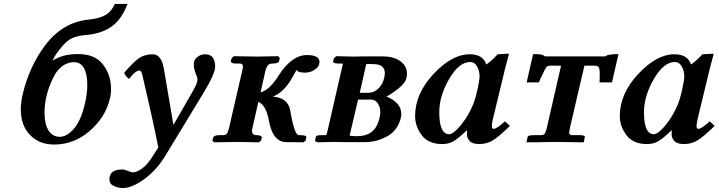

<svg xmlns="http://www.w3.org/2000/svg" viewBox="-20 -718 3630 970"><path d="M215.8 -235.8Q204.6 -191.9 205.1 -146Q205.1 -90.8 225.1 -58.8Q245.1 -26.9 282.2 -26.9Q318.4 -26.9 354.2 -68.8Q390.1 -110.8 409.2 -195.8Q421.4 -247.6 420.9 -292Q420.9 -343.8 404.1 -373.8Q387.2 -403.8 354 -403.8Q320.8 -403.8 293.9 -383.3Q267.1 -362.8 251.5 -330.8Q235.8 -298.8 228 -276.9Q220.2 -254.9 215.8 -235.8ZM94.2 -240.2Q127.4 -380.4 207 -487.8Q295.9 -606 428.2 -619.1Q481.4 -624 512.7 -642.1Q543.9 -660.2 560.1 -698.2H624Q595.2 -620.1 543.2 -583.5Q491.2 -546.9 412.1 -541Q356.9 -536.1 328.4 -516.1Q299.8 -496.1 265.1 -446.8Q257.3 -437 245.1 -411.1Q296.9 -445.3 375 -444.8Q460.9 -444.8 501 -391.4Q541 -337.9 541 -268.1Q541 -241.2 535.2 -220.2Q513.2 -126 433.6 -56.9Q354 12.2 253.9 12.2Q178.7 12.2 131.8 -35.9Q85 -84 85 -167Q85.4 -201.2 94.2 -240.2Z M812.5 -344.2 855.5 -89.8 857.4 -88.9 958.5 -265.1Q977.5 -298.3 977.5 -316.9Q977.5 -325.7 968.3 -348.1Q959 -370.6 959 -395.5Q959 -415 976.3 -429.4Q993.7 -443.8 1016.6 -443.8Q1066.9 -443.8 1066.9 -380.4Q1066.9 -345.2 1005.4 -244.1L816.4 66.9Q772.5 140.1 710 186Q647.5 231.9 600.6 231.9Q576.7 231.9 554.7 221.4Q532.7 210.9 532.7 188Q532.7 138.2 597.7 138.2Q608.9 138.2 626.2 145.5Q643.6 152.8 652.3 152.8Q670.4 152.8 698.5 132.8Q726.6 112.8 753.4 67.9L779.8 26.9Q768.6 -30.3 748.5 -122.1Q728.5 -213.9 713.4 -277.3L698.7 -340.8Q693.8 -361.8 683.8 -361.8Q673.8 -361.8 658.4 -348.6Q643.1 -335.4 632.8 -319.3Q614.3 -331.5 607.4 -350.1Q650.4 -400.9 679.9 -422.4Q709.5 -443.8 751.5 -443.8Q772.5 -443.8 784.9 -428.5Q797.4 -413.1 802 -396.2Q806.6 -379.4 812.5 -344.2Z M1255.4 -71.8Q1253.4 -65.9 1253.4 -57.1Q1253.4 -35.2 1275.4 -35.2Q1288.6 -35.2 1295.9 -32Q1303.2 -28.8 1302.2 -22.9L1299.3 -7.8L1287.1 1Q1216.3 -1 1177.2 -1L1061.5 1L1053.2 -7.8L1057.1 -22.9Q1060.1 -35.2 1089.4 -35.2H1108.4Q1120.6 -35.2 1126.5 -43.5Q1132.3 -51.8 1137.2 -71.8L1203.1 -357.9Q1207 -376 1207.5 -379.9Q1207.5 -397 1192.4 -397H1173.3Q1143.6 -397 1146.5 -410.2L1150.4 -423.8L1161.1 -434.1Q1242.2 -432.1 1277.3 -432.1L1385.3 -434.1L1393.6 -423.8L1390.1 -410.2Q1387.2 -397 1357.4 -397Q1348.6 -397 1343 -395Q1337.4 -393.1 1330.8 -384Q1324.2 -375 1320.3 -357.9L1296.4 -251Q1344.2 -265.1 1389.2 -338.9Q1455.1 -439.9 1530.3 -439.9Q1594.2 -439.9 1594.2 -404.8Q1594.2 -400.9 1592.3 -393.1Q1588.4 -377 1566.9 -364Q1545.4 -351.1 1523.4 -351.1Q1488.3 -351.1 1481.4 -360.8Q1481.4 -361.8 1480 -362.8Q1478.5 -363.8 1478.5 -365.2Q1476.6 -360.4 1451.2 -316.9Q1411.1 -250 1358.4 -230Q1434.6 -224.1 1446.3 -160.2Q1467.3 -35.2 1489.3 -35.2H1497.6Q1503.4 -35.2 1507.8 -34.7Q1512.2 -34.2 1517.8 -33.2Q1523.4 -32.2 1525.9 -29.5Q1528.3 -26.9 1527.3 -22.9L1524.4 -7.8L1512.2 1L1425.3 0Q1356.4 -1 1337.4 -113.8Q1322.3 -189 1285.2 -203.1Z M1797.4 -249H1839.4Q1870.1 -249 1892.1 -271Q1914.1 -293 1920.9 -324.2Q1923.8 -338.4 1924.3 -347.2Q1924.3 -394 1867.2 -394Q1860.4 -394 1852.8 -394.5Q1845.2 -395 1843.3 -395Q1841.3 -395 1837.2 -394.5Q1833 -394 1830.1 -394ZM1789.1 -214.8 1746.1 -32.2Q1770 -30.3 1780.3 -29.8Q1829.1 -29.8 1857.7 -51.5Q1886.2 -73.2 1897.9 -125Q1900.9 -138.2 1901.4 -149.9Q1901.4 -177.7 1888.2 -196.3Q1875 -214.8 1856 -214.8ZM1581.1 1 1571.3 -7.8 1576.2 -27.8Q1577.1 -34.7 1602.1 -35.2H1627Q1629.9 -37.1 1634.3 -55.2L1707 -372.1Q1710.9 -387.2 1711.4 -390.6Q1711.9 -394 1710.9 -397H1687Q1681.2 -397 1675 -398.4Q1668.9 -399.9 1665.5 -402.3Q1662.1 -404.8 1662.1 -405.8L1667 -423.8L1678.2 -434.1L1770 -432.1Q1777.8 -432.1 1793 -432.6Q1808.1 -433.1 1815.9 -433.1H1913.1Q1970.2 -433.1 2003.2 -408.4Q2036.1 -383.8 2036.1 -345.2Q2036.1 -335.4 2033.2 -323.2Q2028.3 -300.3 1995.6 -273.2Q1962.9 -246.1 1932.1 -230Q1965.3 -217.8 1986.3 -195.3Q2007.3 -172.9 2007.3 -143.1Q2007.3 -129.9 2005.4 -124Q1990.2 -60.1 1937.3 -30Q1884.3 0 1823.2 0H1717.3L1669.9 -1Q1656.7 0 1625.5 0Q1594.2 0 1581.1 1Z M2372.1 -194.8Q2385.3 -231 2394 -273.4Q2402.8 -315.9 2402.8 -331.1Q2402.8 -360.8 2389.9 -382.8Q2377 -404.8 2356 -404.8Q2298.8 -404.8 2249 -318.8Q2199.2 -232.9 2199.2 -150.9Q2199.2 -40 2249 -40Q2271 -40 2309.6 -87.4Q2348.1 -134.8 2372.1 -194.8ZM2338.9 -39.1Q2338.9 -52.2 2339.8 -58.1L2337.9 -59.1Q2293 -16.1 2269 -3.2Q2245.1 9.8 2214.8 9.8Q2144 9.8 2110.6 -35.2Q2077.1 -80.1 2077.1 -131.8Q2077.1 -244.6 2170.2 -344.2Q2263.2 -443.8 2353 -443.8Q2419.9 -443.8 2437 -392.1Q2466.8 -413.1 2494.1 -443.8L2548.8 -446.8Q2550.8 -446.8 2550.8 -443.8Q2528.3 -359.9 2519.5 -320.8L2472.2 -125Q2465.3 -96.2 2464.8 -83Q2464.8 -66.9 2474.1 -66.9Q2489.3 -66.9 2531.2 -105L2556.2 -82Q2501 -27.8 2470 -9Q2439 9.8 2400.9 9.8Q2366.7 9.8 2352.8 -5.6Q2338.9 -21 2338.9 -39.1Z M2860.4 -77.1Q2855.5 -52.2 2855.5 -46.9Q2855.5 -37.1 2869.6 -35.2H2909.7Q2936.5 -35.2 2934.6 -24.9L2928.7 1L2779.8 -1Q2701.7 1 2639.6 1L2645.5 -25.9Q2646.5 -34.7 2675.8 -35.2H2715.3Q2727.5 -36.1 2732.7 -43.5Q2737.8 -50.8 2743.7 -77.1L2814.5 -386.2H2761.7Q2746.6 -386.2 2740.5 -379.2Q2734.4 -372.1 2719.7 -339.8Q2707.5 -315.9 2702.6 -301.8H2640.6L2673.3 -444.8Q2714.4 -444.8 2724.6 -439Q2730.5 -433.1 2737.8 -433.1H3034.7Q3037.6 -433.1 3038.6 -433.6Q3039.6 -434.1 3041 -435.5Q3042.5 -437 3045.4 -438Q3064.5 -444.8 3104.5 -444.8L3071.8 -301.8H3008.8Q3009.8 -311.5 3009.8 -330.1V-346.2Q3009.8 -371.1 3004.6 -378.7Q2999.5 -386.2 2980.5 -386.2H2932.6Z M3406.2 -194.8Q3419.4 -231 3428.2 -273.4Q3437 -315.9 3437 -331.1Q3437 -360.8 3424.1 -382.8Q3411.1 -404.8 3390.1 -404.8Q3333 -404.8 3283.2 -318.8Q3233.4 -232.9 3233.4 -150.9Q3233.4 -40 3283.2 -40Q3305.2 -40 3343.8 -87.4Q3382.3 -134.8 3406.2 -194.8ZM3373 -39.1Q3373 -52.2 3374 -58.1L3372.1 -59.1Q3327.1 -16.1 3303.2 -3.2Q3279.3 9.8 3249 9.8Q3178.2 9.8 3144.8 -35.2Q3111.3 -80.1 3111.3 -131.8Q3111.3 -244.6 3204.3 -344.2Q3297.4 -443.8 3387.2 -443.8Q3454.1 -443.8 3471.2 -392.1Q3501 -413.1 3528.3 -443.8L3583 -446.8Q3585 -446.8 3585 -443.8Q3562.5 -359.9 3553.7 -320.8L3506.3 -125Q3499.5 -96.2 3499 -83Q3499 -66.9 3508.3 -66.9Q3523.4 -66.9 3565.4 -105L3590.3 -82Q3535.2 -27.8 3504.2 -9Q3473.1 9.8 3435.1 9.8Q3400.9 9.8 3387 -5.6Q3373 -21 3373 -39.1Z"/></svg>

Font: Linux Libertine
Style: Semibold Italic
Weight: 600
Italic angle: -11.5°
Designer: Philipp H. Poll
Foundry: Philipp H. Poll
Version: Version 5.1.2 ; ttfautohint (v0.9)